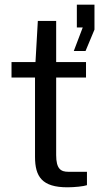

<svg xmlns="http://www.w3.org/2000/svg" viewBox="-20 -794 437 817"><path d="M346 -530H219V-705H141L131 -530H29V-464H129V-127C129 -42 159 3 267 3C297 3 336 -1 350 -6V-63H271C239 -63 219 -75 219 -134V-464H346ZM344 -577 382 -668V-774H307V-677H332L294 -577Z"/></svg>

Font: Cheyenne Sans
Style: Regular
Weight: 400
Designer: The Public Sans project authors (U.S. Web Design System), Libre Franklin designed by Pablo Impallari and Rodrigo Fuenzal
Foundry: The Cheyenne Sans Project Authors
Version: Version 2.007